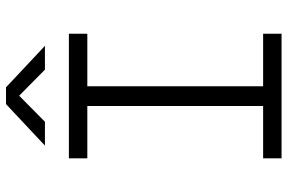

<svg xmlns="http://www.w3.org/2000/svg" viewBox="-176 -762 938 626"><g transform="rotate(-90 293.0 -449.0)"><path d="M89.8 0V-60.1H260.3V-633.3H89.8V-693.4H496.1V-633.3H324.7V-60.1H496.1V0ZM131.3 -771.5 266.6 -898.4H321.3L456.5 -771.5H378.9L293.9 -855.5L209 -771.5Z"/></g></svg>

Font: CaskaydiaCove NFP Light
Style: Regular
Weight: 300
Designer: Aaron Bell
Foundry: Saja Typeworks
Version: Version 2111.001; VTT 6.35;Nerd Fonts 3.1.1